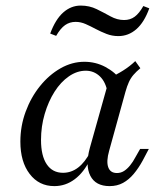

<svg xmlns="http://www.w3.org/2000/svg" viewBox="-20 -643 563 675"><path d="M171 11.3Q116.9 11.3 84.3 -31.5Q51.6 -74.2 51.6 -145.2Q51.6 -200 70.2 -250.4Q88.7 -300.8 120.6 -340.3Q152.4 -379.8 192.7 -402.8Q233.1 -425.8 276.6 -425.8Q316.1 -425.8 350.4 -407.7Q384.7 -389.5 409.7 -357.3L358.9 -314.5Q352.4 -354 331.5 -374.2Q310.5 -394.4 281.5 -394.4Q250.8 -394.4 222.2 -374.6Q193.5 -354.8 171.8 -320.6Q150 -286.3 137.1 -242.3Q124.2 -198.4 124.2 -150.8Q124.2 -95.2 144.4 -65.3Q164.5 -35.5 201.6 -35.5Q230.6 -35.5 254.8 -54Q279 -72.6 297.6 -108.9L296.8 -82.3Q275 -37.1 242.7 -12.9Q210.5 11.3 171 11.3ZM365.3 11.3Q316.1 11.3 297.6 -25Q279 -61.3 296 -123.4L365.3 -370.2Q388.7 -379.8 412.5 -394.8Q436.3 -409.7 455.6 -428.2L473.4 -403.2Q458.9 -391.1 449.2 -379.8Q439.5 -368.5 433.1 -354.4Q426.6 -340.3 421 -320.2L363.7 -112.9Q353.2 -75.8 360.5 -55.2Q367.7 -34.7 391.1 -34.7Q404.8 -34.7 416.1 -41.9Q427.4 -49.2 437.5 -61.7Q447.6 -74.2 455.6 -89.5L472.6 -119.4H503.2L481.5 -78.2Q466.9 -51.6 450 -31.5Q433.1 -11.3 412.5 0Q391.9 11.3 365.3 11.3ZM177.4 -516.9 156.5 -525Q175 -575 202.4 -599.2Q229.8 -623.4 263.7 -623.4Q294.4 -623.4 319.8 -610.9Q345.2 -598.4 368.5 -585.5Q391.9 -572.6 416.1 -572.6Q437.9 -572.6 453.6 -584.3Q469.4 -596 483.9 -621.8L504.8 -613.7Q487.1 -564.5 459.3 -540.3Q431.5 -516.1 396 -516.1Q374.2 -516.1 354.4 -523.8Q334.7 -531.5 316.5 -541.1Q298.4 -550.8 281 -558.5Q263.7 -566.1 246 -566.1Q225 -566.1 208.9 -554.8Q192.7 -543.5 177.4 -516.9Z"/></svg>

Font: Playfair 5pt SemiExpanded Light 12pt
Style: Italic
Weight: 300
Italic angle: -15.6°
Version: Version 2.000;gftools[0.9.28]